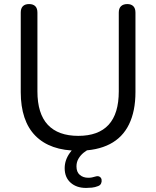

<svg xmlns="http://www.w3.org/2000/svg" viewBox="-20 -732 768 944"><path d="M365 9Q295 9 242.5 -9.5Q190 -28 154 -64.5Q118 -101 100 -155Q82 -209 82 -279V-670Q82 -691 92.5 -701.5Q103 -712 123 -712Q143 -712 153.5 -701.5Q164 -691 164 -670V-283Q164 -173 215 -118.5Q266 -64 365 -64Q464 -64 514 -118.5Q564 -173 564 -283V-670Q564 -691 575 -701.5Q586 -712 606 -712Q625 -712 635.5 -701.5Q646 -691 646 -670V-279Q646 -186 614.5 -121Q583 -56 520 -23.5Q457 9 365 9ZM403 192Q356 192 327 166Q298 140 298 95Q298 55 323.5 19.5Q349 -16 393 -36L422 0Q407 6 391.5 18.5Q376 31 366 48Q356 65 356 86Q356 114 372.5 128Q389 142 414 142Q423 142 431.5 140.5Q440 139 449 136Q462 132 470 137Q478 142 479.5 151.5Q481 161 477 170Q473 179 462 183Q447 189 432 190.5Q417 192 403 192Z"/></svg>

Font: Nunito ExtraLight
Style: Regular
Weight: 400
Version: Version 3.602